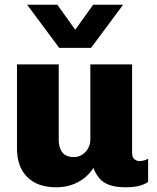

<svg xmlns="http://www.w3.org/2000/svg" viewBox="-20 -784 667 814"><path d="M218 10Q139 10 95.5 -33.5Q52 -77 52 -154V-511H229V-191Q229 -157 244.5 -137.5Q260 -118 293 -118Q312 -118 328 -128Q344 -138 353.5 -155Q363 -172 363 -192V-511H540V-137Q540 -117 550 -109Q560 -101 571 -101Q580 -101 589.5 -103.5Q599 -106 608 -111V-13Q595 -3 571.5 3.5Q548 10 512 10Q471 10 443.5 0Q416 -10 400.5 -29Q385 -48 376 -72Q351 -33 310 -11.5Q269 10 218 10ZM502 -764 366 -581H231L95 -764H223L337 -605H261L375 -764Z"/></svg>

Font: Chivo Medium ExtraBold
Style: Regular
Weight: 800
Version: Version 2.002